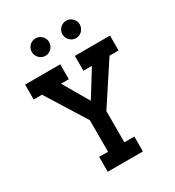

<svg xmlns="http://www.w3.org/2000/svg" viewBox="-223 -1089 1108 1217"><g transform="rotate(-30 330.5 -480.5)"><path d="M580.1 -631.3 387.2 -337.4V-108.9H460V0H202.6V-108.9H267.6V-339.8L85.9 -631.3H24.9V-740.2H282.2V-631.3H225.1L334.5 -443.4L451.2 -631.3H389.2V-740.2H646.5V-631.3ZM229 -833.5Q215.8 -833.5 204.1 -838.6Q192.4 -843.8 183.6 -852.8Q174.8 -861.8 169.9 -873.5Q165 -885.3 165 -898.4Q165 -911.1 170.2 -922.6Q175.3 -934.1 183.8 -942.6Q192.4 -951.2 204.1 -956.3Q215.8 -961.4 229 -961.4Q241.7 -961.4 253.2 -956.3Q264.6 -951.2 273.2 -942.6Q281.7 -934.1 286.9 -922.6Q292 -911.1 292 -898.4Q292 -885.3 287.1 -873.5Q282.2 -861.8 273.7 -852.8Q265.1 -843.8 253.7 -838.6Q242.2 -833.5 229 -833.5ZM453.1 -833.5Q439.9 -833.5 428.2 -838.6Q416.5 -843.8 407.7 -852.8Q398.9 -861.8 394 -873.5Q389.2 -885.3 389.2 -898.4Q389.2 -911.1 394.3 -922.6Q399.4 -934.1 408 -942.6Q416.5 -951.2 428.2 -956.3Q439.9 -961.4 453.1 -961.4Q465.8 -961.4 477.3 -956.3Q488.8 -951.2 497.3 -942.6Q505.9 -934.1 511 -922.6Q516.1 -911.1 516.1 -898.4Q516.1 -885.3 511.2 -873.5Q506.3 -861.8 497.8 -852.8Q489.3 -843.8 477.8 -838.6Q466.3 -833.5 453.1 -833.5Z"/></g></svg>

Font: Twentytwelve Slab
Style: TwentytwelveSlab
Weight: 700
Designer: Domenico Catapano
Version: Version 1.00 2012